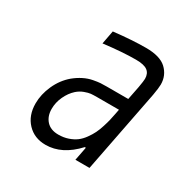

<svg xmlns="http://www.w3.org/2000/svg" viewBox="-154 -825 976 983"><g transform="rotate(30 333.5 -333.5)"><path d="M474 -333.3H346.4Q322.3 -333.3 308.6 -332Q294.9 -330.7 272.8 -322.6Q250.7 -314.5 232.4 -298.2Q206.4 -274.7 189.8 -238.9Q173.2 -203.1 173.2 -165.4Q173.2 -121.7 197.9 -94.7Q222.7 -67.7 268.2 -67.7Q299.5 -67.7 325.8 -76.8Q352.2 -85.9 370.8 -99.9Q389.3 -113.9 404.9 -135.7Q420.6 -157.6 430 -176.8Q439.5 -196 447.9 -222.7Q456.4 -249.3 460.3 -266.3Q464.2 -283.2 468.8 -306.6ZM436.2 -677.1Q518.2 -677.1 556 -642.6Q595.1 -606.1 595.1 -552.1Q595.1 -532.6 587.2 -487.6L492.2 0H408.9L424.5 -80.1H418Q334.6 10.4 237.6 10.4Q171.2 10.4 129.6 -33.5Q87.9 -77.5 87.9 -148.4Q87.9 -201.8 112.3 -256.2Q136.7 -310.5 179.7 -347Q204.4 -367.2 230.5 -380.2Q256.5 -393.2 282.9 -398.1Q309.2 -403 324.2 -404Q339.2 -404.9 361.3 -404.9H487.6L503.3 -484.4Q510.4 -524.7 510.4 -537.1Q510.4 -568.4 489.9 -583.7Q469.4 -599 421.2 -599Q343.1 -599 231.1 -585.3L246.1 -664.7Q356.1 -677.1 436.2 -677.1Z"/></g></svg>

Font: TypoPRO Monoid
Style: Italic
Weight: 400
Width: 4
Italic angle: -11°
Monospace: yes
Version: Version 0.61